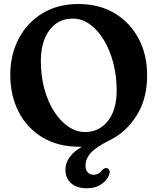

<svg xmlns="http://www.w3.org/2000/svg" viewBox="-20 -734 806 980"><path d="M381 -713.5Q486 -713.5 564.8 -666.5Q643.5 -619.5 687.2 -537.5Q731 -455.5 731 -349.5Q731 -228 676.5 -142.8Q622 -57.5 537.5 -17Q468.5 17.5 442.5 47.2Q416.5 77 416.5 111Q416.5 134.5 428.5 146.2Q440.5 158 458 158Q484.5 158 501 135Q514 121 525.5 124Q533 126 538 134.8Q543 143.5 536.5 159Q527.5 185.5 497.5 206.2Q467.5 227 423 227Q372 227 343 201.2Q314 175.5 314 132.5Q314 64.5 397.5 15Q390 15 384 15Q277 15 198 -32Q119 -79 75.8 -162Q32.5 -245 32.5 -352.5Q32.5 -454 75.2 -536Q118 -618 196 -665.8Q274 -713.5 381 -713.5ZM575.5 -273Q575.5 -347.5 558 -413.5Q540.5 -479.5 509.8 -530.2Q479 -581 438.5 -610Q398 -639 351.5 -639Q275.5 -639 232 -579.5Q188.5 -520 188.5 -423.5Q188.5 -345.5 206.8 -279.2Q225 -213 256.8 -164Q288.5 -115 329 -87.5Q369.5 -60 414 -60Q485.5 -60 530.5 -116.2Q575.5 -172.5 575.5 -273Z"/></svg>

Font: Fraunces 72pt S100 SemiBold
Style: Regular
Weight: 600
Version: Version 1.000; ttfautohint (v1.8.3)